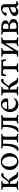

<svg xmlns="http://www.w3.org/2000/svg" viewBox="2118 -2587 478 4754"><g transform="rotate(-90 2357.0 -210.0)"><path d="M106.4 -113.3C106.4 -99.6 105.5 -69.3 99.6 -44.9C96.7 -34.2 51.8 -25.4 39.1 -25.4C34.2 -25.4 34.2 -2 39.1 2.9C79.1 1 106.4 -2 146.5 -2C183.6 -2 210.9 1 250 2.9C252 -2.9 252 -25.4 247.1 -25.4C239.3 -25.4 192.4 -34.2 189.5 -44.9C182.6 -71.3 181.6 -99.6 181.6 -131.8V-204.1C218.8 -204.1 238.3 -193.4 254.9 -162.1L311.5 -53.7C339.8 -5.9 373 0 409.2 0C425.8 0 442.4 0 456.1 1C460.9 1 465.8 2 469.7 2C470.7 0 474.6 -8.8 474.6 -10.7C474.6 -16.6 472.7 -25.4 469.7 -25.4C464.8 -25.4 442.4 -27.3 420.9 -43.9C410.2 -54.7 398.4 -71.3 383.8 -96.7L355.5 -142.6C345.7 -158.2 335.9 -174.8 328.1 -185.5C309.6 -210.9 280.3 -227.5 264.6 -233.4V-236.3C283.2 -250 304.7 -274.4 321.3 -298.8C345.7 -332 365.2 -360.4 398.4 -360.4H413.1C438.5 -360.4 448.2 -372.1 448.2 -389.6C448.2 -408.2 432.6 -421.9 404.3 -421.9C363.3 -421.9 332 -380.9 313.5 -354.5L298.8 -332C281.2 -305.7 260.7 -275.4 249 -261.7C225.6 -239.3 207 -235.4 181.6 -234.4V-284.2C181.6 -316.4 182.6 -344.7 189.5 -371.1C192.4 -381.8 239.3 -390.6 247.1 -390.6C252 -390.6 252 -413.1 250 -418.9C210.9 -417 183.6 -414.1 146.5 -414.1C106.4 -414.1 79.1 -417 39.1 -418.9C34.2 -414.1 34.2 -390.6 39.1 -390.6C51.8 -390.6 96.7 -381.8 99.6 -371.1C105.5 -346.7 106.4 -316.4 106.4 -302.7Z M722.7 -396.5C809.6 -396.5 858.4 -288.1 858.4 -193.4C858.4 -110.4 828.1 -25.4 745.1 -25.4C657.2 -25.4 609.4 -132.8 609.4 -227.5C609.4 -311.5 639.6 -396.5 722.7 -396.5ZM733.4 -428.7C615.2 -428.7 525.4 -334 525.4 -208C525.4 -85.9 606.4 6.8 735.4 6.8C853.5 6.8 942.4 -89.8 942.4 -215.8C942.4 -337.9 862.3 -428.7 733.4 -428.7Z M1227.5 -414.1C1190.4 -414.1 1109.4 -417 1060.5 -418.9C1058.6 -413.1 1058.6 -390.6 1063.5 -390.6C1072.3 -390.6 1116.2 -382.8 1122.1 -371.1C1125 -366.2 1125 -360.4 1125 -355.5C1125 -222.7 1094.7 -131.8 1067.4 -84C1049.8 -54.7 1031.2 -34.2 999 -14.6V1C1006.8 4.9 1042 9.8 1057.6 9.8C1073.2 9.8 1092.8 0 1111.3 -23.4C1158.2 -83 1175.8 -191.4 1175.8 -361.3C1175.8 -373 1176.8 -375 1193.4 -375H1256.8C1273.4 -375 1274.4 -373 1274.4 -361.3V-113.3C1274.4 -99.6 1273.4 -69.3 1267.6 -44.9C1264.6 -34.2 1219.7 -25.4 1208 -25.4C1203.1 -25.4 1203.1 -2 1208 2.9C1248 1 1274.4 -2 1314.5 -2C1351.6 -2 1379.9 1 1418.9 2.9C1420.9 -2.9 1420.9 -25.4 1416 -25.4C1407.2 -25.4 1360.4 -34.2 1357.4 -44.9C1350.6 -71.3 1349.6 -99.6 1349.6 -131.8V-284.2C1349.6 -316.4 1350.6 -344.7 1357.4 -371.1C1360.4 -381.8 1407.2 -390.6 1416 -390.6C1420.9 -390.6 1420.9 -413.1 1418.9 -418.9C1370.1 -417 1264.6 -414.1 1227.5 -414.1Z M1696.3 -414.1C1659.2 -414.1 1578.1 -417 1529.3 -418.9C1527.3 -413.1 1527.3 -390.6 1532.2 -390.6C1541 -390.6 1585 -382.8 1590.8 -371.1C1593.8 -366.2 1593.8 -360.4 1593.8 -355.5C1593.8 -222.7 1563.5 -131.8 1536.1 -84C1518.6 -54.7 1500 -34.2 1467.8 -14.6V1C1475.6 4.9 1510.7 9.8 1526.4 9.8C1542 9.8 1561.5 0 1580.1 -23.4C1627 -83 1644.5 -191.4 1644.5 -361.3C1644.5 -373 1645.5 -375 1662.1 -375H1725.6C1742.2 -375 1743.2 -373 1743.2 -361.3V-113.3C1743.2 -99.6 1742.2 -69.3 1736.3 -44.9C1733.4 -34.2 1688.5 -25.4 1676.8 -25.4C1671.9 -25.4 1671.9 -2 1676.8 2.9C1716.8 1 1743.2 -2 1783.2 -2C1820.3 -2 1848.6 1 1887.7 2.9C1889.6 -2.9 1889.6 -25.4 1884.8 -25.4C1876 -25.4 1829.1 -34.2 1826.2 -44.9C1819.3 -71.3 1818.4 -99.6 1818.4 -131.8V-284.2C1818.4 -316.4 1819.3 -344.7 1826.2 -371.1C1829.1 -381.8 1876 -390.6 1884.8 -390.6C1889.6 -390.6 1889.6 -413.1 1887.7 -418.9C1838.9 -417 1733.4 -414.1 1696.3 -414.1Z M2027.3 -242.2C2039.1 -242.2 2243.2 -247.1 2273.4 -249C2292 -250 2296.9 -266.6 2296.9 -294.9C2296.9 -334 2267.6 -427.7 2150.4 -427.7C2064.5 -427.7 1958 -326.2 1958 -195.3C1958 -80.1 2038.1 7.8 2153.3 7.8C2229.5 7.8 2278.3 -46.9 2295.9 -75.2C2298.8 -80.1 2301.8 -87.9 2301.8 -92.8C2301.8 -100.6 2294.9 -106.4 2293.9 -106.4C2281.2 -91.8 2240.2 -54.7 2186.5 -54.7C2100.6 -54.7 2024.4 -117.2 2027.3 -242.2ZM2133.8 -392.6C2193.4 -392.6 2214.8 -324.2 2213.9 -300.8C2212.9 -283.2 2203.1 -278.3 2191.4 -278.3H2032.2C2030.3 -278.3 2051.8 -392.6 2133.8 -392.6Z M2441.4 -113.3C2441.4 -99.6 2440.4 -69.3 2434.6 -44.9C2431.6 -34.2 2386.7 -25.4 2374 -25.4C2369.1 -25.4 2369.1 -2 2374 2.9C2414.1 1 2441.4 -2 2481.4 -2C2518.6 -2 2545.9 1 2585 2.9C2586.9 -2.9 2586.9 -25.4 2582 -25.4C2574.2 -25.4 2527.3 -34.2 2524.4 -44.9C2517.6 -71.3 2516.6 -99.6 2516.6 -131.8V-204.1C2553.7 -204.1 2573.2 -193.4 2589.8 -162.1L2646.5 -53.7C2674.8 -5.9 2708 0 2744.1 0C2760.7 0 2777.3 0 2791 1C2795.9 1 2800.8 2 2804.7 2C2805.7 0 2809.6 -8.8 2809.6 -10.7C2809.6 -16.6 2807.6 -25.4 2804.7 -25.4C2799.8 -25.4 2777.3 -27.3 2755.9 -43.9C2745.1 -54.7 2733.4 -71.3 2718.8 -96.7L2690.4 -142.6C2680.7 -158.2 2670.9 -174.8 2663.1 -185.5C2644.5 -210.9 2615.2 -227.5 2599.6 -233.4V-236.3C2618.2 -250 2639.6 -274.4 2656.2 -298.8C2680.7 -332 2700.2 -360.4 2733.4 -360.4H2748C2773.4 -360.4 2783.2 -372.1 2783.2 -389.6C2783.2 -408.2 2767.6 -421.9 2739.3 -421.9C2698.2 -421.9 2667 -380.9 2648.4 -354.5L2633.8 -332C2616.2 -305.7 2595.7 -275.4 2584 -261.7C2560.5 -239.3 2542 -235.4 2516.6 -234.4V-284.2C2516.6 -316.4 2517.6 -344.7 2524.4 -371.1C2527.3 -381.8 2574.2 -390.6 2582 -390.6C2586.9 -390.6 2586.9 -413.1 2585 -418.9C2545.9 -417 2518.6 -414.1 2481.4 -414.1C2441.4 -414.1 2414.1 -417 2374 -418.9C2369.1 -414.1 2369.1 -390.6 2374 -390.6C2386.7 -390.6 2431.6 -381.8 2434.6 -371.1C2440.4 -346.7 2441.4 -316.4 2441.4 -302.7Z M3019.5 -113.3C3019.5 -99.6 3018.6 -69.3 3012.7 -44.9C3009.8 -34.2 2964.8 -25.4 2953.1 -25.4C2948.2 -25.4 2948.2 -2 2953.1 2.9C2993.2 1 3019.5 -2 3059.6 -2C3096.7 -2 3125 1 3164.1 2.9C3166 -2.9 3166 -25.4 3161.1 -25.4C3152.3 -25.4 3105.5 -34.2 3102.5 -44.9C3095.7 -71.3 3094.7 -99.6 3094.7 -131.8V-308.6C3094.7 -330.1 3094.7 -351.6 3100.6 -368.2C3101.6 -372.1 3120.1 -377 3168 -377C3230.5 -377 3227.5 -321.3 3235.4 -303.7C3237.3 -299.8 3249 -297.9 3258.8 -297.9C3264.6 -297.9 3269.5 -298.8 3269.5 -300.8C3269.5 -313.5 3253.9 -367.2 3251 -418.9C3251 -418.9 3196.3 -414.1 3161.1 -414.1H2954.1C2918.9 -414.1 2861.3 -418.9 2861.3 -418.9C2858.4 -367.2 2845.7 -313.5 2845.7 -300.8C2845.7 -298.8 2850.6 -297.9 2856.4 -297.9C2866.2 -297.9 2877.9 -299.8 2879.9 -303.7C2887.7 -321.3 2884.8 -377 2947.3 -377C2995.1 -377 3009.8 -372.1 3012.7 -367.2C3018.6 -359.4 3019.5 -330.1 3019.5 -306.6Z M3474.6 -100.6C3475.6 -106.4 3475.6 -111.3 3475.6 -116.2V-284.2C3475.6 -316.4 3476.6 -344.7 3483.4 -371.1C3486.3 -381.8 3533.2 -390.6 3541 -390.6C3545.9 -390.6 3545.9 -413.1 3543.9 -418.9C3504.9 -417 3477.5 -414.1 3440.4 -414.1C3400.4 -414.1 3373 -417 3333 -418.9C3328.1 -414.1 3328.1 -390.6 3333 -390.6C3345.7 -390.6 3390.6 -381.8 3393.6 -371.1C3399.4 -346.7 3400.4 -316.4 3400.4 -302.7V-112.3C3400.4 -98.6 3399.4 -68.4 3393.6 -43.9C3390.6 -33.2 3345.7 -24.4 3333 -24.4C3328.1 -24.4 3328.1 -1 3333 3.9C3373 2 3378.9 -1 3418.9 -1C3428.7 -1 3440.4 0 3451.2 1C3459 2 3470.7 2 3473.6 2C3478.5 -2.9 3479.5 -5.9 3479.5 -7.8C3479.5 -15.6 3480.5 -27.3 3484.4 -33.2L3662.1 -322.3C3663.1 -316.4 3663.1 -311.5 3663.1 -306.6V-131.8C3665 -99.6 3663.1 -71.3 3656.2 -44.9C3653.3 -34.2 3604.5 -25.4 3596.7 -25.4C3591.8 -25.4 3591.8 -2.9 3593.8 2.9C3632.8 1 3660.2 -2 3697.3 -2C3737.3 -2 3765.6 1 3805.7 2.9C3810.5 -2 3810.5 -25.4 3805.7 -25.4C3793 -25.4 3748 -34.2 3745.1 -44.9C3739.3 -69.3 3738.3 -99.6 3738.3 -113.3V-302.7C3738.3 -316.4 3739.3 -346.7 3745.1 -371.1C3748 -381.8 3793 -390.6 3805.7 -390.6C3810.5 -390.6 3810.5 -414.1 3805.7 -418.9C3765.6 -417 3763.7 -414.1 3723.6 -414.1C3713.9 -414.1 3695.3 -415 3684.6 -416C3676.8 -417 3665 -417 3662.1 -417C3657.2 -412.1 3656.2 -409.2 3656.2 -407.2C3656.2 -399.4 3655.3 -387.7 3651.4 -381.8Z M4066.4 -204.1C4150.4 -204.1 4178.7 -157.2 4178.7 -113.3C4178.7 -41 4096.7 -39.1 4067.4 -39.1C4059.6 -39.1 4040 -41 4033.2 -47.9C4019.5 -55.7 4019.5 -91.8 4019.5 -99.6V-181.6C4019.5 -186.5 4019.5 -197.3 4025.4 -201.2C4032.2 -204.1 4045.9 -204.1 4066.4 -204.1ZM4068.4 -377C4124 -377 4150.4 -347.7 4150.4 -294.9C4150.4 -261.7 4124 -243.2 4092.8 -241.2C4082 -239.3 4070.3 -238.3 4059.6 -238.3C4037.1 -238.3 4019.5 -239.3 4019.5 -251V-320.3C4019.5 -343.8 4020.5 -355.5 4022.5 -366.2C4023.4 -369.1 4023.4 -370.1 4026.4 -371.1C4035.2 -375 4053.7 -377 4068.4 -377ZM3944.3 -113.3C3944.3 -99.6 3943.4 -69.3 3937.5 -44.9C3934.6 -34.2 3889.6 -25.4 3877 -25.4C3872.1 -25.4 3872.1 -2 3877 2.9C3917 1 3944.3 -2.9 3984.4 -2L4087.9 0C4193.4 2 4263.7 -45.9 4263.7 -117.2C4263.7 -201.2 4166 -223.6 4137.7 -227.5C4136.7 -227.5 4135.7 -229.5 4142.6 -230.5C4154.3 -234.4 4229.5 -245.1 4229.5 -311.5C4229.5 -391.6 4143.6 -415 4086.9 -415C4045.9 -415 4047.9 -414.1 3984.4 -414.1C3944.3 -413.1 3917 -417 3877 -418.9C3872.1 -414.1 3872.1 -390.6 3877 -390.6C3889.6 -390.6 3934.6 -381.8 3937.5 -371.1C3943.4 -346.7 3944.3 -316.4 3944.3 -302.7Z M4481.4 -48.8C4448.2 -48.8 4421.9 -67.4 4421.9 -103.5C4421.9 -167 4512.7 -179.7 4556.6 -198.2V-97.7C4556.6 -75.2 4517.6 -48.8 4481.4 -48.8ZM4530.3 -425.8C4446.3 -425.8 4343.8 -356.4 4343.8 -300.8C4350.6 -289.1 4368.2 -282.2 4381.8 -282.2C4404.3 -282.2 4421.9 -292 4421.9 -315.4C4421.9 -359.4 4451.2 -388.7 4490.2 -388.7C4524.4 -388.7 4556.6 -367.2 4556.6 -323.2V-250C4556.6 -243.2 4553.7 -237.3 4546.9 -234.4C4472.7 -207 4339.8 -179.7 4339.8 -88.9C4339.8 -20.5 4388.7 6.8 4443.4 6.8C4512.7 6.8 4560.5 -50.8 4564.5 -51.8C4573.2 -28.3 4603.5 5.9 4635.7 5.9C4661.1 5.9 4690.4 -16.6 4704.1 -28.3C4707 -33.2 4708 -43 4708 -48.8C4708 -51.8 4708 -56.6 4705.1 -56.6C4702.1 -54.7 4689.5 -43 4669.9 -43C4645.5 -43 4629.9 -63.5 4629.9 -90.8V-315.4C4629.9 -391.6 4603.5 -425.8 4530.3 -425.8Z"/></g></svg>

Font: Crimson
Style: Roman
Weight: 400
Version: Version 0.2